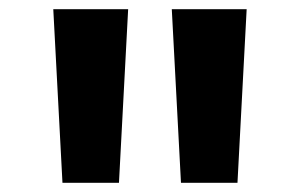

<svg xmlns="http://www.w3.org/2000/svg" viewBox="-20 -852 653 418"><path d="M116 -454 96 -832H259L239 -454ZM374 -454 354 -832H517L497 -454Z"/></svg>

Font: Merriweather Sans ExtraBold
Style: Regular
Weight: 800
Designer: Eben Sorkin
Foundry: Eben Sorkin
Version: Version 2.001; ttfautohint (v1.8.3)